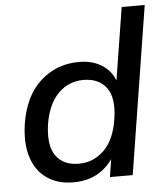

<svg xmlns="http://www.w3.org/2000/svg" viewBox="-53 -783 719 839"><g transform="rotate(-5 306.5 -363.5)"><path d="M236 9Q167 9 119.5 -24Q72 -57 52.5 -118.5Q33 -180 46 -266Q66 -387 136.5 -450Q207 -513 305 -513Q370 -513 414 -480.5Q458 -448 468 -392H457L512 -736H613L496 0H396L414 -114H429Q403 -57 354 -24Q305 9 236 9ZM266 -70Q330 -70 376.5 -115Q423 -160 437 -249Q452 -342 418.5 -387.5Q385 -433 317 -433Q253 -433 207.5 -388Q162 -343 147 -256Q133 -162 165.5 -116Q198 -70 266 -70Z"/></g></svg>

Font: Mulish ExtraLight SemiBold
Style: Italic
Weight: 600
Italic angle: -9°
Version: Version 3.603